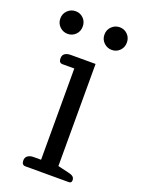

<svg xmlns="http://www.w3.org/2000/svg" viewBox="-130 -722 572 781"><g transform="rotate(20 156.5 -331.5)"><path d="M10 -614Q10 -635 24.5 -649Q39 -663 59 -663Q79 -663 93 -649Q107 -635 107 -614Q107 -593 93 -579Q79 -565 59 -565Q39 -565 24.5 -579Q10 -593 10 -614ZM201 -614Q201 -635 215.5 -649Q230 -663 250 -663Q270 -663 284 -649Q298 -635 298 -614Q298 -593 284 -579Q270 -565 250 -565Q230 -565 215.5 -579Q201 -593 201 -614ZM66 -20Q66 -33 75.5 -40Q85 -47 101 -47H133V-442H82Q66 -442 66 -462Q66 -476 75.5 -482.5Q85 -489 101 -489H208V-47L255 -36Q269 -33 275.5 -27.5Q282 -22 282 -12Q282 0 270 0H82Q66 0 66 -20Z"/></g></svg>

Font: Maitree
Style: Regular
Weight: 400
Designer: CadsonDemak Team
Foundry: CadsonDemak
Version: Version 1.000